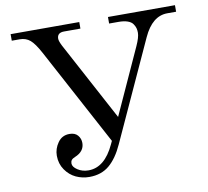

<svg xmlns="http://www.w3.org/2000/svg" viewBox="-80 -802 977 904"><g transform="rotate(-10 408.5 -349.5)"><path d="M27.3 -681.6V-712.9H355.5V-681.6H277.3Q244.1 -681.6 244.1 -652.8Q244.1 -641.6 255.9 -618.2L458 -241.2L600.6 -554.2Q618.7 -593.8 618.7 -615.7Q618.7 -627.9 616 -637.7Q613.3 -647.5 605.7 -658.4Q598.1 -669.4 580.8 -675.5Q563.5 -681.6 537.6 -681.6H492.7V-712.9H813V-681.6H771Q698.7 -681.6 655.8 -587.9L438.5 -113.3Q410.2 -50.8 372.1 -18.6Q334 13.7 276.4 13.7Q242.7 13.7 212.6 -0.2Q182.6 -14.2 162.4 -43.5Q142.1 -72.8 142.1 -111.3Q142.1 -144.5 162.4 -173.3Q182.6 -202.1 218.3 -202.1Q244.6 -202.1 257.8 -186.5Q271 -170.9 271 -149.9Q271 -109.4 225.6 -90.8Q213.4 -85.9 208.5 -79.6Q203.6 -73.2 203.6 -63.5Q203.6 -46.9 226.1 -32.2Q248.5 -17.6 277.8 -17.6Q355 -17.6 402.3 -119.6L409.7 -135.3L160.2 -600.6Q135.3 -647 115 -664.3Q94.7 -681.6 65.4 -681.6Z"/></g></svg>

Font: Theano Modern
Style: Regular
Weight: 400
Designer: Alexey Kryukov
Version: Version 2.00